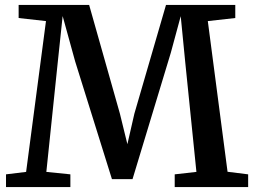

<svg xmlns="http://www.w3.org/2000/svg" viewBox="-20 -763 1036 783"><path d="M86.5 -62 167.5 -677 56 -689.5V-743H343.5L469 -299.5L499.5 -175L528 -299.5L657 -743H939.5V-689.5L827.5 -677L908 -62.5L992 -52V0H692.5V-52L781 -62L735.5 -508.5L717 -697L676.5 -547.5L520.5 -32.5H436.5L286.5 -512.5L235.5 -697.5L215.5 -508.5L169 -62L267 -52V0H4.5V-52Z"/></svg>

Font: Merriweather 24pt SemiBold
Style: Regular
Weight: 600
Designer: Eben Sorkin
Foundry: Eben Sorkin
Version: Version 2.100